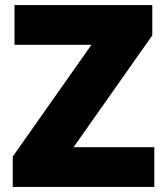

<svg xmlns="http://www.w3.org/2000/svg" viewBox="-20 -734 651 754"><path d="M30 0V-119L339 -558H37V-714H578V-595L269 -156H586V0Z"/></svg>

Font: Noto Sans Georgian Black
Style: Regular
Weight: 900
Designer: Monotype Design Team, Akaki Razmadze
Foundry: Google LLC
Version: Version 2.005; ttfautohint (v1.8.4.7-5d5b)